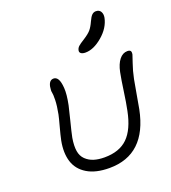

<svg xmlns="http://www.w3.org/2000/svg" viewBox="-152 -1006 964 1082"><g transform="rotate(-20 329.5 -465.5)"><path d="M414.1 -694.8Q396 -694.8 387.2 -701.7Q378.4 -708.5 380.9 -720.2Q383.8 -733.4 393.6 -742.4Q403.3 -751.5 430.2 -768.1Q460.9 -787.6 474.9 -803.7Q488.8 -819.8 502 -849.1Q513.7 -875 523.9 -884.5Q534.2 -894 546.9 -894Q567.9 -894 576.4 -878.9Q585 -863.8 581.1 -842.8Q569.3 -785.2 516.1 -740Q462.9 -694.8 414.1 -694.8ZM318.8 -37.1Q236.8 -37.1 185.8 -68.1Q134.8 -99.1 118.2 -152.1Q101.6 -205.1 115.2 -275.9Q121.1 -304.7 134.3 -353.3Q147.5 -401.9 150.9 -418.9Q160.6 -467.8 161.4 -502.7Q162.1 -537.6 159.2 -547.9Q156.2 -558.1 160.2 -583Q167.5 -619.1 193.8 -619.1Q209.5 -619.1 219.5 -602.8Q229.5 -586.4 232.2 -548.6Q234.9 -510.7 222.2 -448.2Q217.8 -426.8 201.7 -363.8Q185.5 -300.8 179.2 -269Q171.4 -222.7 176.5 -190.9Q181.6 -159.2 201.9 -139.6Q222.2 -120.1 249.5 -111.6Q276.9 -103 313 -103Q402.3 -103 452.1 -151.6Q502 -200.2 522.9 -305.2Q532.2 -349.6 541.5 -416.7Q550.8 -483.9 559.1 -524.9Q568.4 -570.8 588.9 -596.4Q609.4 -622.1 637.2 -622.1Q650.4 -622.1 655.8 -616Q661.1 -609.9 658.2 -594.2Q656.7 -587.4 642.8 -548.1Q628.9 -508.8 619.1 -460.9Q613.3 -432.6 603.8 -375.2Q594.2 -317.9 588.9 -291Q538.1 -37.1 318.8 -37.1Z"/></g></svg>

Font: Shantell Sans Irregular
Style: Italic
Weight: 300
Italic angle: -11.31°
Designer: Stephen Nixon, Anya Danilova, Shantell Martin
Foundry: Arrow Type
Version: Version 1.006;[9816181b4]